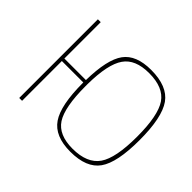

<svg xmlns="http://www.w3.org/2000/svg" viewBox="-150 -941 1191 1191"><g transform="rotate(45 445.5 -345.0)"><path d="M331 -371Q334 -554 388 -628Q442 -702 573 -702Q716 -702 773 -622Q830 -541 830 -343Q830 -146 774 -67Q718 12 577 12Q440 12 385 -69Q330 -149 330 -347V-349H142V0H117V-690H142V-371ZM356 -343Q356 -158 404 -84Q452 -11 573 -11Q701 -11 753 -86Q804 -160 804 -347Q804 -532 754 -606Q704 -679 578 -679Q457 -679 408 -608Q358 -537 356 -361Z"/></g></svg>

Font: Taylor Sans Thin
Style: Regular
Weight: 100
Italic angle: -8°
Designer: Natanael Gama
Version: Version 1.001 September 8, 2015